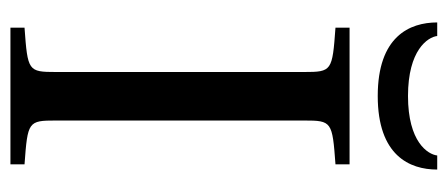

<svg xmlns="http://www.w3.org/2000/svg" viewBox="-265 -593 858 368"><g transform="rotate(90 164.0 -409.0)"><path d="M23 -818C23 -765 50 -704 164 -704C278 -704 305 -765 305 -818H278C276 -800 252 -762 164 -762C76 -762 51 -800 49 -818ZM33 0H295V-27C213 -33 211 -34 211 -87V-563C211 -616 213 -617 295 -623V-650H33V-623C116 -617 118 -616 118 -563V-87C118 -34 116 -33 33 -27Z"/></g></svg>

Font: erewhon
Style: Regular
Weight: 400
Version: Version 1.0.0